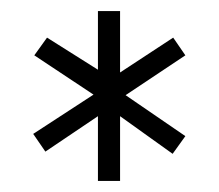

<svg xmlns="http://www.w3.org/2000/svg" viewBox="-20 -805 395 347"><path d="M157 -478V-595L62 -531L40 -563L149 -634L42 -705L65 -737L157 -679V-785H197V-674L293 -737L315 -705L207 -633L315 -559L292 -527L197 -595V-478Z"/></svg>

Font: Stick No Bills ExtraLight ExtraLight
Style: Regular
Weight: 250
Version: Version 2.000